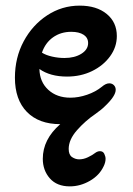

<svg xmlns="http://www.w3.org/2000/svg" viewBox="-20 -428 474 682"><path d="M228 234Q182 234 157 205.5Q132 177 132 136Q132 67 194 13Q118 13 75.5 -30.5Q33 -74 33 -152Q33 -223 64 -281Q95 -339 147.5 -373.5Q200 -408 263 -408Q323 -408 359 -378.5Q395 -349 395 -300Q395 -261 371 -228Q347 -195 307 -175.5Q267 -156 218 -156Q158 -156 120 -183Q121 -137 151.5 -109Q182 -81 230 -81Q259 -81 289.5 -91.5Q320 -102 342 -120Q356 -132 368 -132Q378 -132 384.5 -125.5Q391 -119 391 -109Q391 -87 353 -51Q346 -44 338.5 -38Q331 -32 320 -24Q283 1 253.5 34.5Q224 68 224 101Q224 122 236 130Q248 138 261 138Q277 138 292.5 130.5Q308 123 317 116Q326 109 335 109Q346 109 350.5 118.5Q355 128 355 136Q355 149 348 163Q333 195 299 214.5Q265 234 228 234ZM209 -222Q245 -222 269 -237Q293 -252 293 -275Q293 -294 277 -304.5Q261 -315 233 -315Q196 -315 168.5 -295.5Q141 -276 129 -241Q143 -232 165 -227Q187 -222 209 -222Z"/></svg>

Font: Akaya Telivigala
Style: Regular
Weight: 400
Designer: Vaishnavi Murthy Yerkadithaya, Juan Luis Blanco Aristondo
Version: Version 1.002; ttfautohint (v1.8.3)